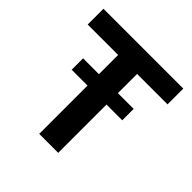

<svg xmlns="http://www.w3.org/2000/svg" viewBox="-184 -863 1017 1017"><g transform="rotate(45 324.5 -354.5)"><path d="M395.9 0V-591.1H623.8V-709.1H25.7V-591.1H253.6V0ZM513.8 -447.3H135V-361.8H513.8Z"/></g></svg>

Font: Estedad VF
Style: Regular
Weight: 100
Designer: Amin Abedi
Version: Version 7.3